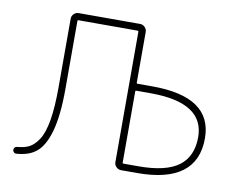

<svg xmlns="http://www.w3.org/2000/svg" viewBox="-80 -861 1182 957"><g transform="rotate(10 511.0 -383.0)"><path d="M588.9 -58.6Q588.9 -54.7 593.8 -54.7H668.9Q808.6 -54.7 873 -103Q937.5 -151.4 937.5 -249Q937.5 -422.9 668.9 -423.8H593.8Q588.9 -423.8 588.9 -419.9ZM209 -372.1V-720.7Q209 -734.4 219.2 -744.6Q229.5 -754.9 244.1 -754.9H554.7Q568.4 -754.9 578.6 -744.6Q588.9 -734.4 588.9 -720.7V-462.9Q588.9 -459 593.8 -459H668.9Q971.7 -459 971.7 -249Q971.7 -20.5 668.9 -20.5H587.9Q573.2 -20.5 563 -30.8Q552.7 -41 552.7 -54.7V-714.8Q552.7 -719.7 548.8 -719.7H248Q244.1 -719.7 244.1 -714.8V-372.1Q244.1 -236.3 221.2 -155.3Q198.2 -74.2 156.2 -43Q120.1 -14.6 57.6 -10.7Q57.6 -10.7 56.6 -10.7Q50.8 -10.7 45.9 -15.6Q41 -20.5 41 -27.8Q41 -35.2 45.9 -40Q50.8 -44.9 57.6 -44.9Q92.8 -47.9 115.2 -58.6Q141.6 -71.3 164.1 -105.5Q186.5 -139.6 197.8 -206.1Q209 -272.5 209 -372.1Z"/></g></svg>

Font: Gen Jyuu Gothic ExtraLight
Style: Regular
Weight: 100
Designer: [Source Han Sans]
Ryoko NISHIZUKA  (kana & ideographs); Paul D. Hunt (Latin, Greek & Cyrillic); Wenlong ZHANG  (bopomofo
Version: Version 1.002.20150607